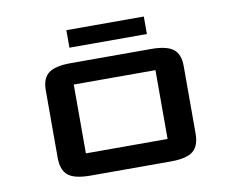

<svg xmlns="http://www.w3.org/2000/svg" viewBox="-67 -653 906 739"><g transform="rotate(-10 386.5 -283.5)"><path d="M538.1 -499H235.4V-567.4H538.1ZM656.2 -89.8Q656.2 -41.5 631.1 -20.8Q606 0 543.5 0H230Q167.5 0 142.3 -20.8Q117.2 -41.5 117.2 -89.8V-353.5Q117.2 -399.4 142.8 -419.4Q168.5 -439.5 230 -439.5H543.5Q605 -439.5 630.6 -419.4Q656.2 -399.4 656.2 -353.5ZM546.4 -356.4H227.1V-87.4H546.4Z"/></g></svg>

Font: Squarish Sans CT
Style: RegularSC
Weight: 400
Version: Version 0.9